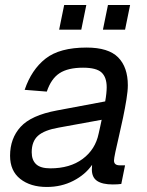

<svg xmlns="http://www.w3.org/2000/svg" viewBox="-20 -731 584 763"><path d="M345 -58Q345 -67 346 -76Q319 -37 271.5 -12.5Q224 12 166 12Q101 12 60.5 -20Q20 -52 20 -112Q20 -181 62 -227Q104 -273 206 -292L398 -328Q401 -344 402.5 -359Q404 -374 404 -384Q404 -424 383.5 -443Q363 -462 310 -462Q250 -462 216.5 -440Q183 -418 166 -367L78 -374Q105 -454 161 -498Q217 -542 324 -542Q411 -542 449.5 -503Q488 -464 488 -392Q488 -370 482.5 -336Q477 -302 469 -263.5Q461 -225 452.5 -189Q444 -153 438.5 -127Q433 -101 433 -93Q433 -74 456 -74H477L462 0Q448 2 428 2Q387 2 366 -12Q345 -26 345 -58ZM106 -126Q106 -95 123.5 -78.5Q141 -62 180 -62Q258 -62 308.5 -99.5Q359 -137 372 -200Q374 -210 377.5 -224.5Q381 -239 384 -255L214 -224Q156 -214 131 -191.5Q106 -169 106 -126ZM215 -613 235 -711H323L303 -613ZM389 -613 409 -711H497L477 -613Z"/></svg>

Font: Geist Regular
Style: Italic
Weight: 400
Italic angle: -12°
Designer: Basement.studio, Andrés Briganti, Mateo Zaragoza
Foundry: Basement.studio, Vercel, Andrés Briganti, Guido Ferreyra, Mateo Zaragoza
Version: Version 1.500; ttfautohint (v1.8.4.7-5d5b)